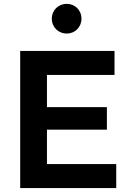

<svg xmlns="http://www.w3.org/2000/svg" viewBox="-20 -964 670 984"><path d="M83.5 -703.1V0H575.7V-123H220.7V-299.3H527.8V-415H220.7V-580.1H566.9V-703.1ZM245.6 -868.2C245.6 -823.7 280.3 -792 321.8 -792C363.3 -792 397.5 -823.7 397.5 -868.2C397.5 -913.1 363.3 -944.3 321.8 -944.3C280.3 -944.3 245.6 -913.1 245.6 -868.2Z"/></svg>

Font: Faust Sans Bold
Style: Regular
Weight: 700
Designer: Andreas Faust
Version: Version 1.003;Glyphs 3.1.2 (3151)